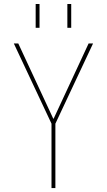

<svg xmlns="http://www.w3.org/2000/svg" viewBox="-20 -950 540 970"><path d="M249 -350.6H251L427.7 -730.5H450.2L259.8 -325.2V0H240.2V-325.2L49.8 -730.5H72.3ZM320.3 -809.6V-929.7H339.8V-809.6ZM160.2 -809.6V-929.7H179.7V-809.6Z"/></svg>

Font: Mgen+ 1mn thin
Style: Regular
Weight: 100
Designer: [Source Han Sans]
Ryoko NISHIZUKA  (kana & ideographs); Paul D. Hunt (Latin, Greek & Cyrillic); Wenlong ZHANG  (bopomofo
Version: Version 1.059.20150602